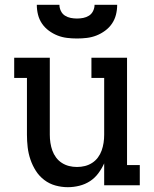

<svg xmlns="http://www.w3.org/2000/svg" viewBox="-20 -770 640 798"><path d="M262 8Q236 8 210.5 1Q185 -6 164 -22Q143 -38 129 -60Q115 -82 106.5 -107Q98 -132 95 -158Q92 -184 92 -210V-446H39V-530H187V-210Q187 -193 189.5 -176.5Q192 -160 197.5 -144.5Q203 -129 213 -115.5Q223 -102 237 -93Q251 -84 267 -80Q283 -76 300 -76Q317 -76 333 -80Q349 -84 363 -93Q377 -102 387 -115.5Q397 -129 402.5 -144.5Q408 -160 410.5 -176.5Q413 -193 413 -210V-446H360V-530H508V-84H561V0H413V-91Q403 -69 388.5 -49.5Q374 -30 354 -17Q334 -4 310 2Q286 8 262 8ZM300 -610Q279 -610 258.5 -612.5Q238 -615 219 -622.5Q200 -630 183 -642.5Q166 -655 154.5 -672Q143 -689 138 -709Q133 -729 133 -750H227Q227 -737 233 -724.5Q239 -712 250 -705Q261 -698 274 -695.5Q287 -693 300 -693Q313 -693 326 -695.5Q339 -698 350 -705Q361 -712 367 -724.5Q373 -737 373 -750H467Q467 -729 462 -709Q457 -689 445.5 -672Q434 -655 417 -642.5Q400 -630 381 -622.5Q362 -615 341.5 -612.5Q321 -610 300 -610Z"/></svg>

Font: Iosevka Slab Medium Extended
Style: Regular
Weight: 500
Width: 7
Monospace: yes
Designer: Belleve Invis
Foundry: Belleve Invis
Version: Version 11.1.1; ttfautohint (v1.8.3)